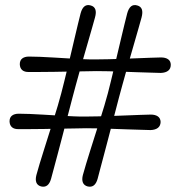

<svg xmlns="http://www.w3.org/2000/svg" viewBox="-20 -720 699 744"><path d="M261 -342.4Q255.5 -321 248.4 -294.1Q241.3 -267.2 233.6 -237.6Q225.8 -207.9 218 -177.8Q210.1 -147.7 202.7 -119.8Q195.2 -91.8 188.8 -67.8Q182.3 -43.8 177.8 -26.9Q167.7 9 139.4 2.5Q125.4 -1.2 120.9 -12.7Q116.5 -24.1 121 -41.6Q126 -60.2 133.3 -84.5Q140.7 -108.8 149.6 -137Q158.5 -165.2 167.9 -195.1Q177.3 -224.9 186.6 -254.1Q195.9 -283.3 203.8 -310Q211.8 -336.7 217.3 -358.3Q222.8 -379.6 229.3 -405.7Q235.8 -431.7 242.7 -460.6Q249.6 -489.5 256.5 -518.6Q263.4 -547.8 269.9 -575.6Q276.5 -603.4 282.2 -627.3Q287.9 -651.2 292.4 -668.5Q303.2 -707.3 331.4 -698.9Q345.1 -695.3 349.4 -683.6Q353.7 -672 348.1 -652.1Q343.3 -634.8 336.5 -610.9Q329.6 -587.1 321.7 -559.4Q313.7 -531.8 305.3 -502.5Q296.8 -473.3 288.8 -444.4Q280.7 -415.5 273.6 -389.5Q266.5 -363.5 261 -342.4ZM353.8 -489.8Q374.2 -489.8 400.3 -490.5Q426.4 -491.1 454.8 -492.1Q483.2 -493 510.9 -494.2Q538.6 -495.4 562.7 -496.2Q586.8 -496.9 603.8 -497.4Q621.3 -497.4 631.5 -490.3Q641.6 -483.1 641.8 -468.8Q641.6 -453.7 631.6 -445.9Q621.5 -438.1 603.3 -437.4Q586.3 -437.9 562.2 -438.6Q538.1 -439.3 510.3 -440.2Q482.5 -441.2 454.2 -442.2Q425.9 -443.3 399.8 -443.9Q373.7 -444.5 353.3 -444.5Q332.1 -444 305.1 -443.6Q278.1 -443.3 248.6 -442.7Q219 -442.1 189.8 -441.6Q160.6 -441.2 135.5 -441.1Q110.3 -441 92.3 -441Q75.3 -440.5 66.2 -448.3Q57.2 -456.1 56.7 -471Q56.7 -486 66 -493.3Q75.3 -500.6 91.8 -500.8Q109.8 -500.8 135 -499.8Q160.1 -498.8 189.1 -497Q218 -495.2 247.7 -493.5Q277.4 -491.8 304.8 -490.6Q332.1 -489.3 353.8 -489.8ZM313.6 -223.1Q292.4 -222.6 265.4 -222.2Q238.4 -221.9 208.9 -221.3Q179.3 -220.7 150.1 -220.2Q120.9 -219.8 95.8 -219.7Q70.6 -219.6 52.6 -219.6Q35.6 -219.1 26.5 -226.9Q17.5 -234.7 17 -249.6Q17 -264.6 26.3 -271.9Q35.6 -279.2 52.4 -279.4Q70.4 -279.4 95.6 -278.4Q120.7 -277.4 149.7 -275.6Q178.6 -273.8 208.3 -272.1Q238 -270.4 265.4 -269.2Q292.7 -267.9 314.1 -268.4Q334.5 -268.4 360.6 -269.1Q386.7 -269.7 415.1 -270.7Q443.5 -271.6 471.2 -272.8Q498.9 -274 523 -274.8Q547.1 -275.5 564.1 -276Q581.6 -276 591.8 -268.9Q601.9 -261.7 602.4 -247.4Q601.9 -232.3 591.9 -224.5Q581.8 -216.7 563.6 -216Q546.6 -216.5 522.5 -217.2Q498.4 -217.9 470.6 -218.8Q442.8 -219.8 414.5 -220.8Q386.2 -221.9 360.1 -222.5Q334 -223.1 313.6 -223.1ZM358.2 -26.9Q348.1 9 319.8 2.5Q305.8 -1.2 301.2 -12.7Q296.6 -24.1 301.1 -41.6Q306.1 -60.2 313.5 -84.5Q320.8 -108.8 329.7 -137Q338.6 -165.2 348.1 -195.1Q357.6 -224.9 366.9 -254.1Q376.2 -283.3 384.2 -310Q392.1 -336.7 397.9 -358.3Q403.4 -379.6 409.8 -405.7Q416.1 -431.7 423 -460.6Q429.9 -489.5 436.8 -518.6Q443.7 -547.8 450.3 -575.6Q456.8 -603.4 462.7 -627.3Q468.5 -651.2 473 -668.5Q483.8 -707.3 511.8 -698.9Q525.5 -695.3 529.7 -683.6Q533.8 -672 528.5 -652.1Q523.7 -634.8 516.9 -610.9Q510 -587.1 502.1 -559.4Q494.1 -531.8 485.7 -502.5Q477.2 -473.3 469.2 -444.4Q461.1 -415.5 453.9 -389.5Q446.6 -363.5 441.1 -342.4Q435.6 -321 428.5 -294.1Q421.4 -267.2 413.7 -237.6Q405.9 -207.9 398.1 -177.8Q390.2 -147.7 382.8 -119.8Q375.3 -91.8 369 -68Q362.7 -44.1 358.2 -26.9Z"/></svg>

Font: Fraunces SuperSoft 9pt
Style: Regular
Weight: 900
Version: Version 1.000;[b76b70a41]